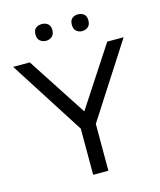

<svg xmlns="http://www.w3.org/2000/svg" viewBox="-128 -979 895 1071"><g transform="rotate(-15 319.0 -443.5)"><path d="M167 -838.9Q167 -864.7 181.4 -875.7Q195.8 -886.7 215.8 -886.7Q235.4 -886.7 250 -875.7Q264.6 -864.7 264.6 -838.9Q264.6 -814 250 -802Q235.4 -790 215.8 -790Q195.8 -790 181.4 -802Q167 -814 167 -838.9ZM377 -838.9Q377 -864.7 391.1 -875.7Q405.3 -886.7 424.3 -886.7Q443.8 -886.7 458.3 -875.7Q472.7 -864.7 472.7 -838.9Q472.7 -814 458.3 -802Q443.8 -790 424.3 -790Q405.3 -790 391.1 -802Q377 -814 377 -838.9ZM96.2 -697.3 319.3 -354.5 543.5 -697.3H638.2L363.3 -270.5V0H275.4V-266.6L0 -697.3Z"/></g></svg>

Font: Lunasima
Style: Regular
Weight: 400
Designer: The DocRepair Project, Monotype Design Team
Foundry: Google
Version: Version 2.009